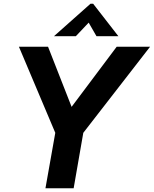

<svg xmlns="http://www.w3.org/2000/svg" viewBox="-20 -1015 829 1035"><path d="M377 0H225L278 -299L82 -763H239L366 -439L609 -763H789L429 -299ZM389 -820H271L468 -995H482L618 -820H500L458 -893Z"/></svg>

Font: Open Sauce One
Style: Bold Italic
Weight: 700
Italic angle: -10°
Designer: Alfredo Marco Pradil
Foundry: Creative Sauce Fz LLC
Version: Version 1.477